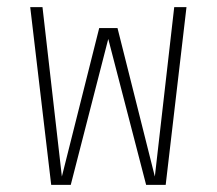

<svg xmlns="http://www.w3.org/2000/svg" viewBox="-20 -520 610 540"><path d="M179 0H124L65 -500H99.5L154 -23.5L259 -441H310.5L415.5 -23.5L470 -500H504.5L446 0H391L284.5 -410.5Z"/></svg>

Font: League Mono Narrow Thin
Style: Regular
Weight: 100
Width: 3
Designer: Tyler Finck
Foundry: The League of Moveable Type / Tyler Finck
Version: Version 2.210